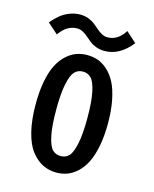

<svg xmlns="http://www.w3.org/2000/svg" viewBox="-105 -743 661 826"><g transform="rotate(15 225.0 -330.0)"><path d="M290 -548Q269 -548 251.8 -554.5Q234.5 -561 222.8 -570.5Q211 -580 200.5 -589.2Q190 -598.5 177.8 -605Q165.5 -611.5 151.5 -611.5Q137.5 -611.5 124.2 -606.5Q111 -601.5 102.2 -594.5Q93.5 -587.5 87 -580.5Q80.5 -573.5 77 -568.5L74 -563.5L27.5 -604.5Q30 -608.5 38.8 -618Q47.5 -627.5 62.8 -640.5Q78 -653.5 101.5 -663Q125 -672.5 149.5 -672.5Q170 -672.5 187.2 -665.8Q204.5 -659 216.2 -649.5Q228 -640 238.5 -630.8Q249 -621.5 261.2 -614.8Q273.5 -608 287.5 -608Q301.5 -608 314.5 -613Q327.5 -618 336 -625Q344.5 -632 350.8 -639.2Q357 -646.5 360 -651.5L363 -656.5L409.5 -614.5Q357 -548 290 -548ZM224.5 11Q192 11 164.2 -2.8Q136.5 -16.5 113.2 -45.8Q90 -75 76.8 -127.5Q63.5 -180 63.5 -251Q63.5 -308 72.2 -353.2Q81 -398.5 96 -427.8Q111 -457 132 -476.2Q153 -495.5 175.8 -503.8Q198.5 -512 224.5 -512Q250 -512 272.8 -503.8Q295.5 -495.5 316.5 -476.2Q337.5 -457 352.5 -427.8Q367.5 -398.5 376.5 -353.2Q385.5 -308 385.5 -251Q385.5 -193.5 376.5 -148.2Q367.5 -103 352.5 -73.5Q337.5 -44 316.5 -24.8Q295.5 -5.5 272.8 2.8Q250 11 224.5 11ZM294 -251Q294 -323 285 -365.5Q276 -408 261.2 -423.2Q246.5 -438.5 224.5 -438.5Q202 -438.5 187.5 -423.2Q173 -408 164 -365.5Q155 -323 155 -251Q155 -178 164 -135.2Q173 -92.5 187.5 -77.5Q202 -62.5 224.5 -62.5Q247 -62.5 261.2 -77.2Q275.5 -92 284.8 -135Q294 -178 294 -251Z"/></g></svg>

Font: League Mono Condensed
Style: Regular
Weight: 400
Width: 1
Designer: Tyler Finck
Foundry: The League of Moveable Type / Tyler Finck
Version: Version 2.210